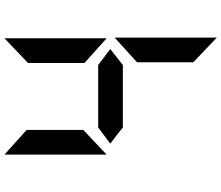

<svg xmlns="http://www.w3.org/2000/svg" viewBox="-84 -716 969 840"><g transform="rotate(-90 400.0 -295.5)"><path d="M656 169 548 66V-180L656 -278ZM263 -242Q228 -270 192 -297L263 -350H536L606 -297L536 -242ZM144 -313V-760L252 -663V-415ZM653 -760V-313L545 -410V-657Z"/></g></svg>

Font: Digital Numbers
Style: Regular
Weight: 400
Version: Version 001.102